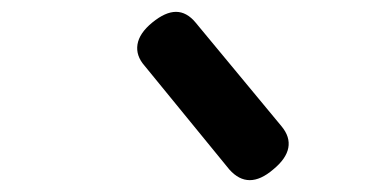

<svg xmlns="http://www.w3.org/2000/svg" viewBox="-20 -838 640 324"><path d="M367 -552 224 -727Q209 -744 212 -763Q215 -782 237 -800Q259 -818 277 -818Q295 -818 310 -800L455 -625Q470 -607 466.5 -588.5Q463 -570 441 -552Q420 -534 401.5 -534Q383 -534 367 -552Z"/></svg>

Font: Maple Mono NL Medium
Style: Italic
Weight: 500
Italic angle: -10°
Monospace: yes
Designer: subframe7536
Version: Version 7.000